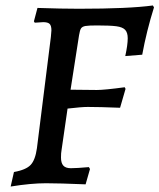

<svg xmlns="http://www.w3.org/2000/svg" viewBox="-20 -670 583 702"><path d="M203 -94Q203 -74 211.5 -64.5Q220 -55 239 -55Q260 -55 305 -59L309 -52L293 4Q196 0 148 0Q93 0 19 12L31 -41Q75 -49 92 -67Q109 -85 115 -128L166 -535Q168 -553 168 -559Q168 -576 161.5 -582.5Q155 -589 138 -589L107 -587L104 -592L117 -641Q207 -638 268 -638Q451 -638 539 -650L543 -643Q516 -557 500 -470L438 -465Q447 -506 447 -530Q447 -551 437.5 -561Q428 -571 405.5 -574Q383 -577 335 -577Q304 -577 292.5 -575Q281 -573 276.5 -566.5Q272 -560 269 -541L238 -342L334 -341Q362 -341 436 -351L439 -345L419 -276Q344 -279 301 -279Q278 -279 227 -273L205 -121Q203 -111 203 -94Z"/></svg>

Font: Alegreya Medium
Style: Italic
Weight: 500
Italic angle: -7°
Designer: Juan Pablo del Peral
Foundry: Huerta Tipografica
Version: Version 2.008; ttfautohint (v1.8)